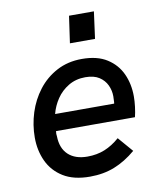

<svg xmlns="http://www.w3.org/2000/svg" viewBox="-80 -762 703 836"><g transform="rotate(-10 271.0 -344.0)"><path d="M251 9Q179 9 133 -19.5Q87 -48 65 -95.5Q43 -143 43 -200Q43 -256 60 -309.5Q77 -363 110.5 -406.5Q144 -450 193 -476Q242 -502 304 -502Q372 -502 415 -474.5Q458 -447 478.5 -402Q499 -357 499 -302Q499 -281 496 -256.5Q493 -232 488 -212H139Q138 -206 138 -200Q138 -194 139 -189Q140 -136 170.5 -107.5Q201 -79 255 -79Q297 -79 331.5 -93Q366 -107 398 -135L455 -69Q409 -30 360 -10.5Q311 9 251 9ZM407 -267Q409 -283 410 -293Q411 -303 411 -318Q411 -344 400 -367.5Q389 -391 366 -406Q343 -421 305 -421Q263 -421 230.5 -401.5Q198 -382 177.5 -351.5Q157 -321 148 -286H438ZM265 -578 282 -697H392L376 -578Z"/></g></svg>

Font: Hanken Grotesk Medium
Style: Italic
Weight: 500
Italic angle: -8°
Designer: Alfredo Marco Pradil
Foundry: Hanken Design Co.
Version: Version 3.013